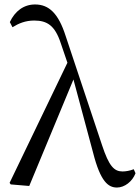

<svg xmlns="http://www.w3.org/2000/svg" viewBox="-20 -825 627 860"><path d="M504 15C538 15 573 -12 587 -49L579 -67C562 -60 542 -57 529 -57C491 -57 468 -81 437 -175L274 -664C242 -764 200 -805 137 -805C86 -805 47 -775 24 -726L36 -703C63 -720 94 -733 133 -733C191 -733 226 -711 252 -632L282 -544L23 -6L28 1L111 8L309 -469L397 -141C430 -11 465 15 504 15Z"/></svg>

Font: Harano Aji Mincho KR
Style: Regular
Weight: 400
Foundry: Masamichi Hosoda
Version: HaranoAjiMinchoKR-Regular version 20230610;ttx 4.39.4